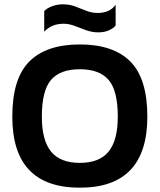

<svg xmlns="http://www.w3.org/2000/svg" viewBox="-20 -860 740 890"><path d="M436 -710Q407 -710 379 -720Q351 -730 325.5 -740Q300 -750 275 -750Q219 -750 185 -713V-809Q199 -823 222.5 -831.5Q246 -840 272 -840Q303 -840 329 -830Q355 -820 380 -810Q405 -800 433 -800Q489 -800 516 -838V-742Q506 -729 485 -719.5Q464 -710 436 -710ZM350 10Q37 10 37 -319Q37 -496 116 -575Q195 -654 350 -654Q505 -654 584 -575Q663 -496 663 -319Q663 10 350 10ZM350 -105Q441 -105 483.5 -157.5Q526 -210 526 -319Q526 -440 483.5 -489.5Q441 -539 350 -539Q259 -539 216.5 -489.5Q174 -440 174 -319Q174 -210 216.5 -157.5Q259 -105 350 -105Z"/></svg>

Font: Kanit Medium
Style: Regular
Weight: 500
Designer: Katatrad Team
Foundry: CadsonDemak
Version: Version 2.000; ttfautohint (v1.8.3)